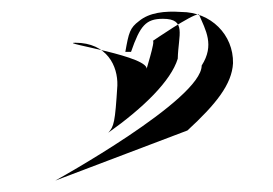

<svg xmlns="http://www.w3.org/2000/svg" viewBox="-20 -355 479 337"><path d="M77 -38 309 -126C359 -172 387 -207 389 -244C390 -294 350 -334 298 -334C269 -336 242 -333 224 -318C208 -306 206 -298 200 -264H210C226 -310 236 -322 266 -322C308 -322 293 -294 292 -252C280 -213 232 -166 170 -122C180 -133 182 -140 186 -205C187 -239 168 -280 112 -280C80 -280 248 -256 237 -232C234 -225 254 -286 248 -283C248 -283 316 -330 329 -330C341 -302 357 -276 334 -240C334 -180 77 -38 77 -38Z"/></svg>

Font: Zinc
Style: Regular
Weight: 400
Version: Version 1